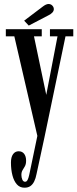

<svg xmlns="http://www.w3.org/2000/svg" viewBox="-20 -666 378 938"><path d="M99.5 251Q77 251 62.5 234.8Q48 218.5 40.8 190.8Q33.5 163 33.5 128Q33.5 101.5 43.8 87.2Q54 73 71 73Q88.5 73 98 85.5Q107.5 98 107.5 119Q107.5 135.5 101.8 146Q96 156.5 90.2 165.5Q84.5 174.5 84.5 188.5Q84.5 201 89 211.5Q93.5 222 103 222Q108.5 222 112.2 217Q116 212 119.2 201.8Q122.5 191.5 125.5 175.5L162.5 -2L50 -488.5H8.5V-523.5H184V-488.5H146L206 -202.5L261 -488.5H224V-523.5H338V-488.5H300L197.5 3.5L158.5 184Q154.5 205.5 147 220.5Q139.5 235.5 128.2 243.2Q117 251 99.5 251ZM120.5 -541 98 -565 188.5 -633.5Q195.5 -639 203 -642.8Q210.5 -646.5 217.5 -646.5Q225 -646.5 230.8 -642.8Q236.5 -639 240 -633Q243 -627.5 243 -621.5Q243 -612 235 -603.8Q227 -595.5 214.5 -590Z"/></svg>

Font: Imbue Thin 10pt Medium
Style: Regular
Weight: 500
Version: Version 1.102